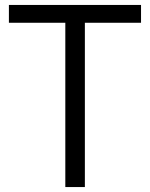

<svg xmlns="http://www.w3.org/2000/svg" viewBox="-20 -756 606 776"><path d="M244 -664H16V-736H550V-664H323V0H244Z"/></svg>

Font: Exo
Style: Regular
Weight: 400
Designer: Natanael Gama
Foundry: Natanael Gama
Version: Version 1.500; ttfautohint (v1.6)